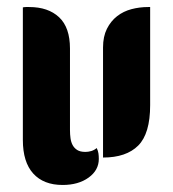

<svg xmlns="http://www.w3.org/2000/svg" viewBox="-20 -528 492 546"><path d="M179 -158Q179 -146 180.5 -135Q182 -124 186.5 -115.5Q191 -107 199.5 -101.5Q208 -96 223 -96Q231 -96 239.5 -98.5Q248 -101 255 -107Q259 -99 260 -91.5Q261 -84 261 -76Q261 -44 232 -23Q203 -2 158 -2Q104 -2 74.5 -34.5Q45 -67 45 -130V-507Q50 -508 54 -508H63Q117 -508 148 -479Q179 -450 179 -390ZM273 -393Q273 -424 284 -446Q295 -468 313 -482Q331 -496 354 -502Q377 -508 401 -508H407V-229Q407 -148 373 -114Q339 -80 273 -80Z"/></svg>

Font: Kenia
Style: Regular
Weight: 400
Designer: Julia Petretta
Foundry: Julia Petretta
Version: Version 1.001